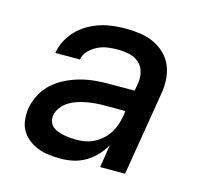

<svg xmlns="http://www.w3.org/2000/svg" viewBox="-84 -621 767 722"><g transform="rotate(15 300.0 -260.0)"><path d="M211 8Q188 8 165.5 5.5Q143 3 123 -4.5Q103 -12 85.5 -25Q68 -38 57 -56.5Q46 -75 43.5 -97.5Q41 -120 44 -143Q49 -171 63 -198Q77 -225 99.5 -245Q122 -265 149 -278Q176 -291 204 -298.5Q232 -306 260.5 -308.5Q289 -311 316 -311H413L418 -341Q422 -363 416.5 -384.5Q411 -406 395.5 -420Q380 -434 358 -439Q336 -444 313 -444Q294 -444 274.5 -441.5Q255 -439 236.5 -430.5Q218 -422 202.5 -406.5Q187 -391 184 -371H88Q92 -396 104 -419Q116 -442 134 -461Q152 -480 175.5 -493.5Q199 -507 222.5 -514.5Q246 -522 271 -525Q296 -528 320 -528Q349 -528 377 -524Q405 -520 429.5 -509Q454 -498 473.5 -479.5Q493 -461 503.5 -436.5Q514 -412 516 -384Q518 -356 513 -327L459 0H362L376 -89Q364 -67 346 -48Q328 -29 306 -16Q284 -3 259.5 2.5Q235 8 211 8ZM249 -76Q267 -76 284.5 -79.5Q302 -83 318.5 -91.5Q335 -100 349.5 -113.5Q364 -127 373.5 -143Q383 -159 388.5 -176Q394 -193 397 -211L399 -228H316Q299 -228 282.5 -226.5Q266 -225 249 -222Q232 -219 215 -213.5Q198 -208 182.5 -198.5Q167 -189 155.5 -174Q144 -159 141 -142Q139 -129 143 -117.5Q147 -106 156 -98.5Q165 -91 176.5 -87Q188 -83 200 -80.5Q212 -78 224.5 -77Q237 -76 249 -76Z"/></g></svg>

Font: Iosevka Aile Medium
Style: Italic
Weight: 500
Italic angle: -9°
Designer: Belleve Invis
Foundry: Belleve Invis
Version: Version 31.1.0; ttfautohint (v1.8.4)